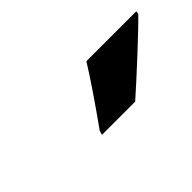

<svg xmlns="http://www.w3.org/2000/svg" viewBox="-19 -930 487 487"><g transform="rotate(-45 224.5 -686.0)"><path d="M169 -617Q236 -711 270 -766H449L448 -758Q428 -737 373 -686Q318 -635 285 -606H166Z"/></g></svg>

Font: Noto Sans UI CondBlack
Style: Italic
Weight: 900
Width: 3
Italic angle: -12°
Designer: Monotype Design Team
Foundry: Monotype Imaging Inc.
Version: Version 1.001